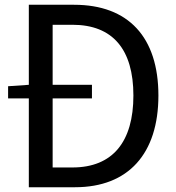

<svg xmlns="http://www.w3.org/2000/svg" viewBox="-20 -786 740 806"><path d="M101 -373V0H295C519 0 645 -141 645 -385C645 -630 519 -766 291 -766H101V-430L14 -424V-373ZM284 -83H201V-373H366V-430H201V-682H284C454 -682 540 -578 540 -385C540 -192 454 -83 284 -83Z"/></svg>

Font: Kawkab Mono Light
Style: Bold
Weight: 400
Monospace: yes
Designer: Abdullah Arif
Foundry: Abdullah Arif
Version: Version 1.000;PS 000.500;hotconv 1.0.88;makeotf.lib2.5.64775